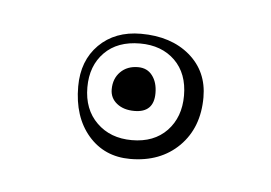

<svg xmlns="http://www.w3.org/2000/svg" viewBox="-26 -183 244 173"><g transform="rotate(5 96.0 -96.5)"><path d="M96.2 -144Q75.7 -144 64 -132.1Q52.2 -120.1 52.2 -100.6Q52.2 -80.6 64.5 -68.6Q76.7 -56.6 96.2 -56.6Q116.2 -56.6 127.9 -68.8Q139.6 -81.1 139.6 -100.6Q139.6 -120.6 127.7 -132.3Q115.7 -144 96.2 -144ZM157.2 -100.6Q157.2 -73.2 140.4 -56.4Q123.5 -39.6 96.2 -39.6Q72.8 -39.6 58.3 -56.4Q43.9 -73.2 43.9 -100.6Q43.9 -124 58.3 -138.4Q72.8 -152.8 96.2 -152.8Q123.5 -152.8 140.4 -138.4Q157.2 -124 157.2 -100.6ZM96.2 -122.6Q104.5 -122.6 109.1 -116.5Q113.8 -110.4 113.8 -100.6Q113.8 -83 96.2 -83Q86.4 -83 80.3 -87.9Q74.2 -92.8 74.2 -100.6Q74.2 -110.4 80.3 -116.5Q86.4 -122.6 96.2 -122.6Z"/></g></svg>

Font: FoglihtenNo03
Style: Regular
Weight: 500
Version: Version 0.59